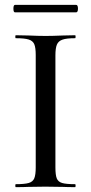

<svg xmlns="http://www.w3.org/2000/svg" viewBox="-20 -770 375 790"><path d="M289.1 -12.2Q291 -12.2 291 -6.1Q291 0 289.1 0Q258.3 0 238.8 -1L166 -2L96.2 -1Q78.1 0 44.9 0Q43 0 43 -6.1Q43 -12.2 44.9 -12.2Q81.1 -12.2 98.1 -17.1Q115.2 -22 121.1 -36.4Q127 -50.8 127 -81.1V-543.9Q127 -573.7 121.1 -587.9Q115.2 -602.1 98.1 -607.4Q81.1 -612.8 44.9 -612.8Q43 -612.8 43 -618.9Q43 -625 44.9 -625L96.2 -624Q140.1 -622.1 168 -622.1Q195.8 -622.1 240.2 -624L289.1 -625Q291 -625 291 -618.9Q291 -612.8 289.1 -612.8Q253.9 -612.8 237.1 -606.9Q220.2 -601.1 214.1 -586.4Q208 -571.8 208 -542V-81.1Q208 -49.8 213.6 -35.9Q219.2 -22 235.6 -17.1Q252 -12.2 289.1 -12.2ZM293 -750Q300.8 -750 300.8 -734.6Q300.8 -719.2 293 -719.2H42Q35.2 -718.8 35.2 -734.4Q35.2 -750 42 -750Z"/></svg>

Font: Cormorant-Medium
Style: Regular
Weight: 500
Designer: Christian Thalmann (Catharsis Fonts)
Version: Version 3.000